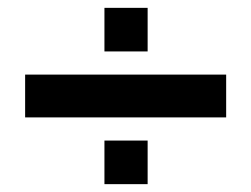

<svg xmlns="http://www.w3.org/2000/svg" viewBox="-20 -501 640 489"><path d="M246 -370V-481H356V-370ZM44 -202V-311H556V-202ZM246 -32V-143H356V-32Z"/></svg>

Font: Chivo Mono
Style: Bold
Weight: 700
Monospace: yes
Designer: Hector Gatti
Foundry: Omnibus-Type
Version: Version 1.008; ttfautohint (v1.8.4.7-5d5b)